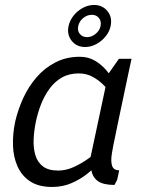

<svg xmlns="http://www.w3.org/2000/svg" viewBox="-20 -733 595 761"><path d="M433.7 0Q389.7 0 368.4 -15Q347.2 -30 342.5 -57Q337.8 -84 343.1 -119.5Q348.3 -155 357.3 -196L369.2 -250H448.3L437.3 -196Q428.5 -156 423.4 -124.6Q418.3 -93.2 424.4 -75.6Q430.5 -58 452.5 -58L444.5 -20.8ZM409.3 -440 486.3 -430 412.5 -80 329.3 -65ZM409.3 -440 451.3 -500H501.3L486.3 -430ZM389.7 -153.3 414.7 -145Q414.7 -145 404.6 -129.5Q394.5 -114 375.1 -91.2Q355.7 -68.5 327.8 -45.8Q299.8 -23 264.2 -7.5Q228.7 8 186.7 8L210.8 -57Q242.2 -57 273.5 -71.5Q304.8 -86 331.2 -105.2Q357.5 -124.3 373.6 -138.8Q389.7 -153.3 389.7 -153.3ZM430.3 -346.7Q430.3 -346.7 420.3 -361.2Q410.3 -375.7 392.3 -394.3Q374.3 -413 349.1 -427.5Q323.8 -442 292.5 -442L296.7 -508Q329.7 -508 356.1 -492.5Q382.5 -477 401.6 -454.2Q420.7 -431.5 433.3 -408.8Q446 -386 452.3 -370.5Q458.7 -355 458.7 -355ZM292.5 -442Q253.7 -442 225.2 -425.7Q196.7 -409.3 176.2 -381.2Q155.7 -353.2 142.5 -319.2Q129.3 -285.3 122 -250Q114.8 -214.7 113.3 -180.2Q111.8 -145.8 120.3 -117.8Q128.8 -89.7 150.4 -73.3Q172 -57 210.8 -57L186.7 8Q133 8 99.7 -14Q66.3 -36 49.7 -73Q33 -110 31.5 -156Q30 -202 40 -250Q51 -298 72 -344Q93 -390 125.2 -427Q157.3 -464 200.2 -486Q243 -508 296.7 -508ZM251.8 -630Q257 -653 272.1 -671.7Q287.2 -690.4 308.6 -701.9Q329.9 -713.3 352.8 -713.3Q386.3 -713.3 406 -688.8Q425.7 -664.3 418.5 -630Q414.2 -608 398.6 -588.8Q383 -569.7 361.7 -558.2Q340.4 -546.7 317.5 -546.7Q283.2 -546.7 263.8 -571.7Q244.5 -596.7 251.8 -630ZM290 -629.1Q286 -611.5 296.3 -598.7Q306.6 -585.8 325.3 -585.8Q343.2 -585.8 358.8 -598.7Q374.5 -611.5 378.5 -629.1Q382.5 -648.7 372.2 -661.5Q361.8 -674.3 344.1 -674.3Q325.3 -674.3 309.7 -661.5Q294 -648.7 290 -629.1Z"/></svg>

Font: Epunda Sans Light
Style: Italic
Weight: 300
Italic angle: -12.0243°
Designer: Simon Atzbach
Foundry: typofactur
Version: Version 2.204